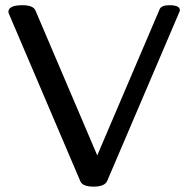

<svg xmlns="http://www.w3.org/2000/svg" viewBox="-20 -694 712 726"><path d="M333.5 11.7Q292.5 11.7 283.7 -8.8L13.2 -643.1Q11.7 -647 11.7 -648.9Q11.7 -674.3 64.9 -674.3Q106 -674.3 114.3 -653.8L347.7 -106.4L583.5 -658.7Q589.8 -674.3 620.6 -674.3Q660.2 -674.3 660.2 -655.3Q660.2 -653.8 659.2 -650.9L385.3 -9.8Q376 11.7 333.5 11.7Z"/></svg>

Font: Gayathri
Style: Bold
Weight: 700
Designer: Binoy Dominic <binoy.domenic@gmail.com>
Foundry: SMC
Version: Version 1.000